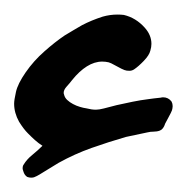

<svg xmlns="http://www.w3.org/2000/svg" viewBox="-20 -961 259 265"><path d="M38.6 -759.8Q33.2 -763.2 28.3 -767.6Q23.4 -772 18.6 -776.9Q12.7 -782.7 6.3 -793Q-0.5 -805.2 -0.5 -817.9Q-0.5 -822.8 2 -834Q4.4 -845.2 15.4 -861.1Q26.4 -877 41.3 -890.1Q56.2 -903.3 69.3 -912.1Q75.7 -916 81.5 -919.4Q87.4 -922.9 93.3 -926.3Q106.4 -933.1 121.6 -938Q131.8 -940.9 142.1 -940.9Q146.5 -940.9 150.9 -940.4Q167.5 -936.5 179.7 -922.9Q189 -912.6 189 -900.4Q189 -896 187.5 -891.1Q186 -884.8 178.5 -877Q170.9 -869.1 165 -865.2Q162.1 -863.3 158.7 -863.3Q157.7 -863.3 155 -863.5Q152.3 -863.8 147.5 -866.2Q142.6 -868.7 137.9 -871.3Q133.3 -874 129.9 -875Q125.5 -876 121.1 -876Q110.4 -876 99.9 -869.4Q89.4 -862.8 79.6 -850.6Q76.7 -846.7 71.8 -841.3Q67.9 -836.9 67.9 -833Q67.9 -831.5 68.4 -830.6Q69.3 -826.2 72.8 -823Q76.2 -819.8 80.8 -817.4Q85.4 -814.9 90.3 -813.5Q95.2 -812 99.1 -811.5Q106.4 -809.6 112.3 -809.6Q116.7 -809.6 123.3 -811.3Q129.9 -813 141.1 -815.9Q152.3 -818.4 163.1 -820.6Q173.8 -822.8 185.1 -824.2Q188.5 -824.7 192.6 -825.2Q196.8 -825.7 201.7 -826.2Q203.6 -826.7 205.1 -826.7Q212.4 -826.7 216.8 -820.8Q218.3 -817.9 218.3 -814.5Q218.3 -814 218 -811.5Q217.8 -809.1 215.8 -805.2Q213.9 -801.3 211.7 -797.4Q209.5 -793.5 208 -790.5Q205.6 -782.7 200.7 -780.8Q196.8 -779.3 192.1 -779.3Q187.5 -779.3 183.6 -778.3L153.8 -772Q129.9 -765.1 106.4 -756.8Q83 -748.5 61 -736.3Q54.7 -732.4 47.9 -728.3Q41 -724.1 34.7 -720.2Q30.8 -717.8 26.9 -716.3Q24.9 -715.8 22.9 -715.8Q20.5 -715.8 17.6 -716.8Q13.7 -719.2 12.2 -724.6Q11.2 -727.1 11.2 -729Q11.2 -731.9 12.7 -733.9Q17.1 -741.2 24.7 -747.3Q32.2 -753.4 38.6 -759.8Z"/></svg>

Font: Dima Niloofar
Style: Regular
Weight: 400
Designer: R.Balvardi
Foundry: Dima Software Group
Version: Version 3.00;November 13, 2018;FontCreator 11.5.0.2427 64-bi